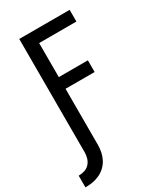

<svg xmlns="http://www.w3.org/2000/svg" viewBox="-240 -825 973 1138"><g transform="rotate(-30 246.5 -256.0)"><path d="M-7 223V143Q13 143 33 137Q53 131 67 116Q81 101 87 81Q93 61 93 41V-735H438V-655H183V-422H382V-342H183V41Q183 66 178 90.5Q173 115 161.5 137Q150 159 131.5 176.5Q113 194 90 204.5Q67 215 42.5 219Q18 223 -7 223Z"/></g></svg>

Font: Iosevka Custom Medium
Style: Regular
Weight: 500
Monospace: yes
Designer: Belleve Invis
Foundry: Belleve Invis
Version: Version 32.5.0; ttfautohint (v1.8.4)